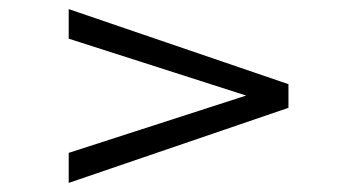

<svg xmlns="http://www.w3.org/2000/svg" viewBox="-20 -566 785 422"><path d="M614 -381V-329L131 -164V-230L521 -356L131 -481V-546Z"/></svg>

Font: Freesentation 3 Light
Style: Regular
Weight: 300
Designer: glyphs from Roboto by Christian Robertson / Hangul glyphs from Noto Sans CJK(Source Han Sans) by Jang Soo-young and Kang
Foundry: PT&
Version: Version 2.001